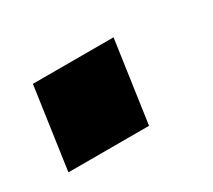

<svg xmlns="http://www.w3.org/2000/svg" viewBox="-48 -223 332 299"><g transform="rotate(-30 117.5 -73.5)"><path d="M173 -147 152 0H7L28 -147Z"/></g></svg>

Font: Pathway Extreme 8pt Thin 12pt
Style: Bold Italic
Weight: 700
Italic angle: -8°
Version: Version 1.001;gftools[0.9.26]